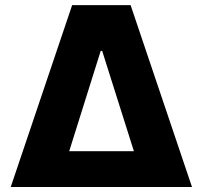

<svg xmlns="http://www.w3.org/2000/svg" viewBox="-20 -748 811 768"><path d="M22.9 0 268.6 -727.5H502.4L748 0ZM256.8 -143.1H515.6L388.7 -544.4H382.8Z"/></svg>

Font: Inter Extra Bold
Style: Regular
Weight: 800
Designer: Rasmus Andersson
Foundry: rsms
Version: Version 4.000;git-3c8e0fc